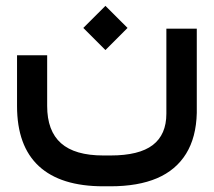

<svg xmlns="http://www.w3.org/2000/svg" viewBox="-20 -427 742 666"><path d="M269 -330.1 345.7 -406.7 422.4 -330.1 345.7 -253.4ZM662.6 -317.9V-35.2Q660.6 49.3 625.5 106.2Q590.3 163.1 524.7 191.2Q459 219.2 363.3 219.2H338.4Q190.4 219.2 114.7 149.2Q39.1 79.1 39.1 -59.1V-225.6V-235.4H48.8H133.8H143.6V-225.6V-59.6Q143.6 27.3 191.7 69.8Q239.7 112.3 338.4 112.3H363.3Q462.4 112.3 509.8 76.2Q557.1 40 557.1 -32.7V-317.9V-327.6H566.9H652.8H662.6Z"/></svg>

Font: Shabnam Medium WOL
Style: Medium-WOL
Weight: 500
Foundry: DejaVu fonts team - Redesigned by Saber Rastikerdar - Based on Vazir font
Version: Version 5.0.0